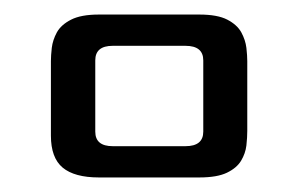

<svg xmlns="http://www.w3.org/2000/svg" viewBox="-20 -574 410 264"><path d="M116 -330Q82.5 -330 66.2 -343.5Q50 -357 50 -387.5V-490Q50 -497.5 51.2 -508.2Q52.5 -519 58.2 -529.5Q64 -540 77.8 -547Q91.5 -554 116 -554H254Q279 -554 292.5 -547Q306 -540 311.8 -529.5Q317.5 -519 318.8 -508.2Q320 -497.5 320 -490V-394Q320 -385 318.8 -374Q317.5 -363 311.5 -353Q305.5 -343 292 -336.5Q278.5 -330 254 -330ZM135 -373H235Q259.5 -373 259.5 -393V-491Q259.5 -511 235 -511H135Q111 -511 111 -491V-393Q111 -373 135 -373Z"/></svg>

Font: Goldman
Style: Regular
Weight: 400
Designer: Jaikishan Patel
Version: Version 1.000; ttfautohint (v1.8.3)